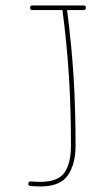

<svg xmlns="http://www.w3.org/2000/svg" viewBox="-20 -671 392 692"><path d="M88.4 -643.1Q88.4 -651.4 96.7 -651.4H280.8Q289.6 -651.4 289.6 -643.1Q289.6 -634.8 280.8 -634.8H221.7Q237.8 -512.2 245.1 -395.5Q252.4 -278.8 252.4 -146.5Q252.4 -80.1 224.9 -39.6Q197.3 1 126 1Q107.4 1 89.8 -0.5Q81.1 -1.5 82 -9.3Q83 -18.1 91.3 -17.1Q108.4 -15.6 126 -15.6Q189.5 -15.6 212.6 -49.3Q235.8 -83 235.8 -146.5Q235.8 -278.3 228.5 -395.3Q221.2 -512.2 205.1 -634.8H96.7Q88.4 -634.8 88.4 -643.1Z"/></svg>

Font: Mikhak-DS2-FD Thin
Style: Regular
Weight: 100
Designer: Amin Abedi
Version: Version 3.2